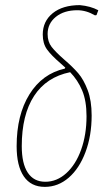

<svg xmlns="http://www.w3.org/2000/svg" viewBox="-20 -725 426 750"><path d="M364 -685 357 -666 351 -665Q317 -685 282 -685Q230 -685 198 -659Q166 -633 166 -592Q166 -562 181.5 -542Q197 -522 230 -493Q264 -464 285.5 -439Q307 -414 322.5 -373Q338 -332 338 -274Q338 -195 314 -131Q290 -67 248.5 -31Q207 5 155 5Q101 5 73 -36Q45 -77 45 -154Q45 -276 95 -356.5Q145 -437 233 -457L235 -461L216 -478Q180 -509 163.5 -532Q147 -555 147 -590Q147 -642 186 -673.5Q225 -705 292 -705Q334 -701 364 -685ZM318 -271Q318 -331 301 -371.5Q284 -412 254 -443Q161 -424 113 -350Q65 -276 65 -154Q65 -86 88.5 -50.5Q112 -15 157 -15Q202 -15 239 -48.5Q276 -82 297 -140.5Q318 -199 318 -271Z"/></svg>

Font: Luna Sans Thin
Style: Italic
Weight: 250
Italic angle: -7°
Designer: Juan Pablo del Peral
Foundry: Huerta Tipografica
Version: Version 2.001; ttfautohint (v1.5)